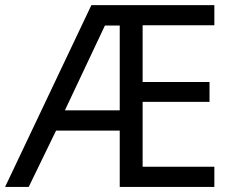

<svg xmlns="http://www.w3.org/2000/svg" viewBox="-21 -734 922 754"><path d="M449.2 -300.8V-633.8H391.1L233.9 -300.8ZM820.8 0H449.2V-221.2H199.2L91.8 0H-1L337.9 -713.9H820.8V-634.8H539.1V-412.1H801.8V-334H539.1V-79.1H820.8Z"/></svg>

Font: NotoSans
Style: Regular
Weight: 400
Designer: Monotype Design team
Foundry: Monotype Imaging Inc.
Version: Version 1.04